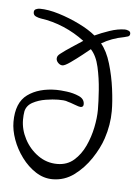

<svg xmlns="http://www.w3.org/2000/svg" viewBox="-43 -554 418 578"><g transform="rotate(5 166.0 -265.0)"><path d="M332 -468Q332 -461 326 -459Q320 -457 315 -456Q277 -449 247 -431Q265 -410 276 -373Q287 -336 292 -297.5Q297 -259 297 -231Q297 -189 283 -147Q273 -117 252 -85.5Q231 -54 202 -32.5Q173 -11 137 -11Q110 -11 86 -26.5Q62 -42 43.5 -67Q25 -92 15 -120Q5 -148 5 -173Q5 -231 38.5 -255.5Q72 -280 126 -280Q137 -280 157 -277.5Q177 -275 194 -267.5Q211 -260 211 -244Q211 -235 202 -235Q198 -235 183.5 -240.5Q169 -246 164 -247Q157 -250 149 -250.5Q141 -251 133 -251Q118 -251 96 -247.5Q74 -244 56.5 -234.5Q39 -225 35 -207Q34 -201 33.5 -195Q33 -189 33 -182Q33 -152 48 -123.5Q63 -95 89 -76.5Q115 -58 147 -58Q177 -58 197.5 -76Q218 -94 230.5 -121Q243 -148 249 -177.5Q255 -207 255 -231Q255 -255 252.5 -290.5Q250 -326 242.5 -359.5Q235 -393 218 -411Q212 -406 195 -392.5Q178 -379 161 -367Q144 -355 137 -355Q130 -355 124 -361Q118 -367 118 -374Q118 -379 120.5 -382.5Q123 -386 127 -389Q141 -400 159.5 -412Q178 -424 193 -434Q164 -456 130 -470.5Q96 -485 60 -490Q53 -491 45 -494.5Q37 -498 37 -507Q37 -514 43 -516.5Q49 -519 54 -519Q80 -519 112.5 -509Q145 -499 175.5 -484Q206 -469 225 -453Q244 -462 269 -470.5Q294 -479 315 -479Q320 -479 326 -476.5Q332 -474 332 -468Z"/></g></svg>

Font: Ingrid Darling
Style: Regular
Weight: 400
Designer: Robert E. Leuschke
Foundry: Robert E. Leuschke
Version: Version 1.010; ttfautohint (v1.8.3)